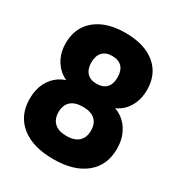

<svg xmlns="http://www.w3.org/2000/svg" viewBox="-172 -832 894 959"><g transform="rotate(30 274.5 -352.5)"><path d="M275 11Q156 11 89.5 -43Q23 -97 23 -192Q23 -245 42.5 -283.5Q62 -322 95.5 -344.5Q129 -367 170 -370V-352Q133 -359 104 -381.5Q75 -404 57.5 -440Q40 -476 40 -522Q40 -613 103 -664.5Q166 -716 275 -716Q384 -716 446.5 -664.5Q509 -613 509 -522Q509 -476 492 -439.5Q475 -403 445.5 -381Q416 -359 380 -352V-370Q421 -368 454 -345Q487 -322 506.5 -283Q526 -244 526 -192Q526 -97 459.5 -43Q393 11 275 11ZM275 -122Q320 -122 344 -144Q368 -166 368 -206Q368 -247 344.5 -268.5Q321 -290 275 -290Q229 -290 205 -268.5Q181 -247 181 -206Q181 -166 205 -144Q229 -122 275 -122ZM274 -423Q311 -423 330.5 -443.5Q350 -464 350 -503Q350 -542 330.5 -562.5Q311 -583 274 -583Q238 -583 218.5 -562.5Q199 -542 199 -503Q199 -465 218.5 -444Q238 -423 274 -423Z"/></g></svg>

Font: Nunito Sans 10pt SemiCondensed Black
Style: Regular
Weight: 900
Width: 4
Designer: Vernon Adams
Foundry: Vernon Adams
Version: Version 3.101;gftools[0.9.27]